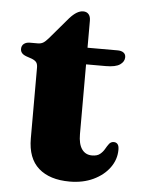

<svg xmlns="http://www.w3.org/2000/svg" viewBox="-48 -647 513 698"><g transform="rotate(5 208.5 -297.5)"><path d="M55.7 -420.9 36.3 -427.5Q24.7 -431.7 19.5 -437.9Q14.2 -444.1 14.2 -452.8Q14.2 -465.1 22.6 -471.6Q30.9 -478.2 44.4 -478.2H73.3Q84.1 -478.2 92.4 -482.9Q100.6 -487.7 111.4 -500.2L178.9 -579.4Q192.4 -594.3 204.4 -601.4Q216.4 -608.5 227.8 -608.5Q240.4 -608.5 247.5 -600.3Q254.6 -592.2 254.6 -576.9V-162.7Q254.6 -126.9 267.7 -108.2Q280.8 -89.5 304.9 -89.5Q323.7 -89.5 333.9 -97.9Q344.2 -106.3 350.3 -117.2Q356.4 -128.1 362.8 -136.5Q369.2 -144.9 379.8 -144.9Q388.6 -144.9 393.7 -138.8Q398.9 -132.8 398.9 -118.4Q398.9 -82.9 377.4 -53.2Q355.9 -23.5 318.1 -5.6Q280.3 12.2 231.9 12.2Q159.1 12.2 118.6 -23.5Q78 -59.3 78 -131.7V-389.5Q78 -403.3 72.8 -409.8Q67.6 -416.3 55.7 -420.9ZM190.1 -417.5V-478.2H364.3Q378.1 -478.2 386.1 -472.4Q394.1 -466.6 394.1 -455.7Q394.1 -439.5 378.2 -428.5Q362.3 -417.5 326.3 -417.5Z"/></g></svg>

Font: Fraunces
Style: Regular
Weight: 900
Version: Version 1.000;[b76b70a41]